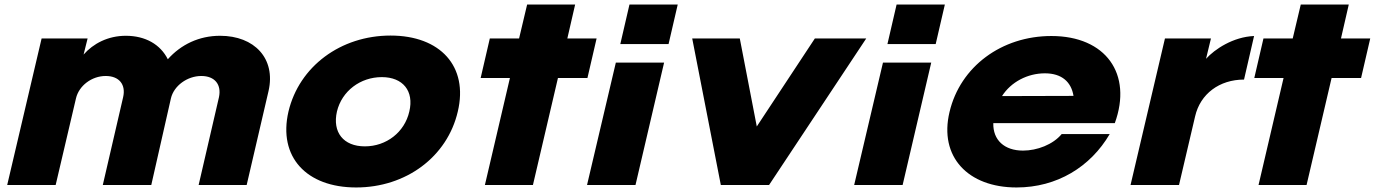

<svg xmlns="http://www.w3.org/2000/svg" viewBox="-20 -820 6093 851"><path d="M11.9 0H226.7L316.8 -384.2C329.7 -439.6 386.1 -483.2 448.5 -483.2C508.9 -483.2 538.6 -444.6 525.7 -389.1L435.6 0H650.5L737.6 -384.2C750.5 -439.6 809.9 -483.2 872.3 -483.2C932.7 -483.2 962.4 -444.6 950.5 -389.1L860.4 0H1073.3L1170.3 -416.8C1203 -560.4 1107.9 -661.4 955.4 -661.4C862.4 -661.4 782.2 -622.8 723.8 -557.4C691.1 -622.8 624.8 -661.4 537.6 -661.4C458.4 -661.4 393.1 -626.7 350.5 -578.2L368.3 -649.5H164.4Z M1473.4 -325.7C1495.2 -416.8 1577.4 -478.2 1672.4 -478.2C1765.5 -478.2 1816 -416.8 1794.2 -325.7C1773.4 -233.7 1692.2 -171.3 1597.2 -171.3C1502.1 -171.3 1452.6 -233.7 1473.4 -325.7ZM1558.6 10.9C1779.4 10.9 1962.5 -124.8 2009.1 -325.7C2056.6 -525.7 1931.8 -662.4 1711 -662.4C1490.2 -662.4 1306.1 -525.7 1258.6 -325.7C1212 -124.8 1337.8 10.9 1558.6 10.9Z M2129.2 0H2342.1L2453 -474.3H2583.7L2624.3 -649.5H2494.6L2529.2 -800H2316.4L2280.7 -649.5H2151L2110.4 -474.3H2240.1Z M2729.4 -624.8H2943.3L2983.9 -800H2770ZM2581.9 0H2796.7L2923.5 -542.6H2709.6Z M3174.9 0H3388.7L3819.4 -649.5H3591.7L3334.3 -259.4L3259 -649.5H3048.1Z M3913.4 -624.8H4127.3L4167.9 -800H3954ZM3765.9 0H3980.7L4107.5 -542.6H3893.6Z M4421.2 -394.1C4460.8 -456.4 4534.1 -495 4611.3 -495C4686.6 -495 4728.2 -456.4 4738.1 -395ZM4485.6 10.9C4664.8 10.9 4813.3 -80.2 4898.5 -225.7H4685.6C4647 -179.2 4576.7 -152.5 4514.3 -152.5C4432.1 -152.5 4380.6 -199 4382.6 -274.3H4921.2C5000.4 -492.1 4881.6 -660.4 4640 -660.4C4419.3 -660.4 4236.1 -524.8 4188.6 -323.8C4141 -124.8 4270.7 10.9 4485.6 10.9Z M4990.9 0H5205.7L5277 -304C5299.8 -404 5384.9 -467.3 5493.9 -467.3L5538.4 -660.4C5445.3 -656.4 5364.1 -602 5325.5 -559.4L5347.3 -649.5H5143.4Z M5558.2 0H5771.1L5882 -474.3H6012.7L6053.3 -649.5H5923.6L5958.2 -800H5745.4L5709.7 -649.5H5580L5539.4 -474.3H5669.1Z"/></svg>

Font: Calandify
Style: Semi Bold Italic
Weight: 700
Italic angle: -12°
Designer: Larry Fischer
Foundry: Larry Fischer
Version: Version 1.0; ttfautohint (v1.8.4.7-5d5b)